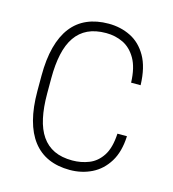

<svg xmlns="http://www.w3.org/2000/svg" viewBox="-88 -612 627 696"><g transform="rotate(15 225.5 -263.5)"><path d="M235.8 -24.9Q268.6 -24.9 298.1 -36.6Q327.6 -48.3 346.9 -77.9Q366.2 -107.4 369.1 -161.1H404.8Q402.3 -102.5 378.9 -64.5Q355.5 -26.4 317.9 -7.8Q280.3 10.7 235.8 10.7Q190.4 10.7 155.5 -4.6Q120.6 -20 96.9 -50.8Q73.2 -81.5 61 -127.7Q48.8 -173.8 48.8 -235.4V-293Q48.8 -354.5 61 -400.6Q73.2 -446.8 96.9 -477.3Q120.6 -507.8 155.5 -522.9Q190.4 -538.1 235.8 -538.1Q280.8 -538.1 318.4 -519.5Q356 -501 379.4 -460.2Q402.8 -419.4 404.8 -352.5H369.1Q367.2 -408.7 348.1 -441.7Q329.1 -474.6 299.8 -488.8Q270.5 -502.9 235.8 -502.9Q195.8 -502.9 167.5 -489.5Q139.2 -476.1 120.8 -449.5Q102.5 -422.9 94 -383.8Q85.4 -344.7 85.4 -293V-235.4Q85.4 -183.6 94 -144.3Q102.5 -105 120.8 -78.4Q139.2 -51.8 167.5 -38.3Q195.8 -24.9 235.8 -24.9Z"/></g></svg>

Font: Roboto Condensed ExtraLight
Style: Regular
Weight: 250
Designer: Christian Robertson
Foundry: Google
Version: Version 3.008; 2023